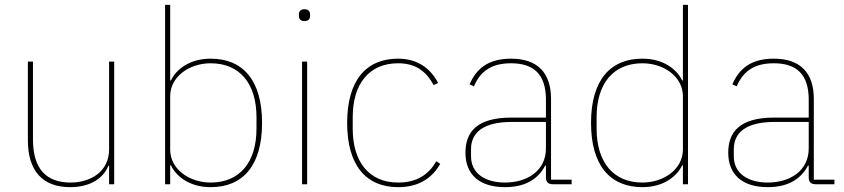

<svg xmlns="http://www.w3.org/2000/svg" viewBox="-20 -760 3482 792"><path d="M430 0H451V-506H430V-144C430 -52 354 -7 271 -7C172 -7 116 -62 116 -185V-506H95V-181C95 -55 156 12 269 12C360 12 409 -31 427 -76H430Z M661 0H682V-78H685C706 -34 760 12 849 12C982 12 1061 -77 1061 -253C1061 -429 982 -518 849 -518C760 -518 706 -472 685 -428H682V-740H661ZM849 -7C761 -7 682 -62 682 -143V-363C682 -444 761 -499 849 -499C970 -499 1038 -414 1038 -277V-229C1038 -92 970 -7 849 -7Z M1236 -673C1253 -673 1259 -683 1259 -694V-701C1259 -712 1253 -722 1236 -722C1219 -722 1213 -712 1213 -701V-694C1213 -683 1219 -673 1236 -673ZM1226 0H1247V-506H1226Z M1622 12C1710 12 1763 -27 1796 -84L1780 -95C1748 -40 1700 -7 1622 -7C1502 -7 1435 -93 1435 -229V-277C1435 -413 1502 -499 1622 -499C1694 -499 1737 -467 1769 -409L1787 -418C1756 -478 1702 -518 1622 -518C1490 -518 1412 -428 1412 -253C1412 -78 1490 12 1622 12Z M2338 0V-19H2253V-352C2253 -459 2198 -518 2088 -518C1994 -518 1945 -477 1917 -412L1935 -404C1963 -470 2012 -499 2088 -499C2182 -499 2232 -453 2232 -349V-275H2090C1945 -275 1900 -214 1900 -130C1900 -39 1959 12 2063 12C2156 12 2204 -29 2229 -77H2232V-29C2232 -9 2241 0 2261 0ZM2063 -7C1981 -7 1923 -45 1923 -115V-145C1923 -212 1972 -257 2091 -257H2232V-148C2232 -54 2153 -7 2063 -7Z M2797 0H2818V-740H2797V-428H2794C2773 -472 2719 -518 2630 -518C2497 -518 2418 -429 2418 -253C2418 -77 2497 12 2630 12C2719 12 2773 -34 2794 -78H2797ZM2630 -7C2509 -7 2441 -92 2441 -229V-277C2441 -414 2509 -499 2630 -499C2718 -499 2797 -444 2797 -363V-143C2797 -62 2718 -7 2630 -7Z M3422 0V-19H3337V-352C3337 -459 3282 -518 3172 -518C3078 -518 3029 -477 3001 -412L3019 -404C3047 -470 3096 -499 3172 -499C3266 -499 3316 -453 3316 -349V-275H3174C3029 -275 2984 -214 2984 -130C2984 -39 3043 12 3147 12C3240 12 3288 -29 3313 -77H3316V-29C3316 -9 3325 0 3345 0ZM3147 -7C3065 -7 3007 -45 3007 -115V-145C3007 -212 3056 -257 3175 -257H3316V-148C3316 -54 3237 -7 3147 -7Z"/></svg>

Font: IBM Plex Thai Thin
Style: Regular
Weight: 100
Designer: Mike Abbink, Paul van der Laan, Pieter van Rosmalen, Ben Mitchell, Mark Frömberg
Foundry: Bold Monday
Version: Version 1.0